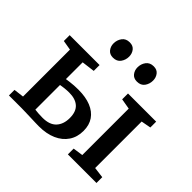

<svg xmlns="http://www.w3.org/2000/svg" viewBox="-183 -1018 1244 1244"><g transform="rotate(45 438.5 -396.0)"><path d="M577.5 0V-53L646.5 -63V-488.5L574 -501V-554.5H832V-501L765 -488.5V-62.5L839.5 -53V0ZM37.5 0V-51L107 -59.5V-489.5L39.5 -501V-554.5H313.5V-501L223.5 -489.5V-336Q236.5 -338 253.8 -340.2Q271 -342.5 290.8 -343.8Q310.5 -345 330 -345Q396.5 -345 444 -325.8Q491.5 -306.5 516.8 -269.8Q542 -233 542 -179.5Q542 -123 514.2 -81.8Q486.5 -40.5 435.8 -18Q385 4.5 315 4.5Q303 4.5 281.5 3.8Q260 3 235 2.2Q210 1.5 188 0.8Q166 0 153.5 0ZM293.5 -51.5Q358 -51.5 389 -85Q420 -118.5 420 -175.5Q420 -234 388.8 -261.8Q357.5 -289.5 301 -289.5Q281 -289.5 259.8 -287.2Q238.5 -285 223.5 -282V-56Q237 -54 255.5 -52.8Q274 -51.5 293.5 -51.5ZM340 -649.5Q310 -649.5 294 -670Q278 -690.5 278 -717.5Q278 -749 295.8 -773Q313.5 -797 347.5 -797H348.5Q379 -797 394.8 -776.5Q410.5 -756 410.5 -728.5Q410.5 -697.5 393 -673.5Q375.5 -649.5 341 -649.5ZM559.5 -649.5Q529.5 -649.5 513.5 -670Q497.5 -690.5 497.5 -717.5Q497.5 -749 515.2 -773Q533 -797 567.5 -797H568.5Q598.5 -797 614.2 -776.5Q630 -756 630 -728.5Q630 -697.5 612.8 -673.5Q595.5 -649.5 560.5 -649.5Z"/></g></svg>

Font: Merriweather 20pt SemiBold
Style: Regular
Weight: 600
Version: Version 2.100